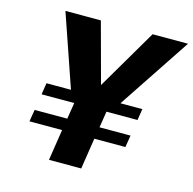

<svg xmlns="http://www.w3.org/2000/svg" viewBox="-105 -817 937 932"><g transform="rotate(15 363.5 -351.5)"><path d="M111 -711 236 -348H113L104 -290H268L255 -208H91L81 -148H245L221 8H383L407 -148H563L573 -208H417L430 -290H586L595 -347H485L727 -711H549L371 -408L289 -711Z"/></g></svg>

Font: Aerodynamic
Style: BdObl
Weight: 500
Designer: Google
Version: Version 2.000980; 2014